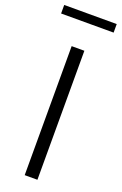

<svg xmlns="http://www.w3.org/2000/svg" viewBox="-190 -945 630 993"><g transform="rotate(20 124.5 -448.5)"><path d="M-20 -850H269V-897H-20ZM89 0H159V-710H89Z"/></g></svg>

Font: FIGSv2-sans-serif
Style: Regular
Weight: 400
Designer: Matt McInerney, Pablo Impallari, Rodrigo Fuenzalida,Mirko Velimirovic
Foundry: Matt McInerney, Pablo Impallari, Rodrigo Fuenzalida
Version: Version 4.021;hotconv 1.0.109;makeotfexe 2.5.65596